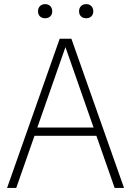

<svg xmlns="http://www.w3.org/2000/svg" viewBox="-20 -932 650 952"><path d="M15 0 276 -740H334L595 0H548.5L458 -258.5H151L60.5 0ZM165 -299.5H444L304.5 -698.5ZM407.5 -841.5Q391.5 -841.5 381.8 -850.8Q372 -860 372 -876Q372 -892 381.8 -901.8Q391.5 -911.5 407.5 -911.5Q423 -911.5 432.8 -901.8Q442.5 -892 442.5 -876Q442.5 -860 432.8 -850.8Q423 -841.5 407.5 -841.5ZM203.5 -841.5Q188 -841.5 178.2 -850.8Q168.5 -860 168.5 -876Q168.5 -892 178.2 -901.8Q188 -911.5 203.5 -911.5Q219.5 -911.5 229.2 -901.8Q239 -892 239 -876Q239 -860 229.2 -850.8Q219.5 -841.5 203.5 -841.5Z"/></svg>

Font: Encode Sans Semi Condensed ExtraLight
Style: Regular
Weight: 200
Width: 4
Designer: Multiple Designers
Foundry: Impallari Type
Version: Version 3.000; ttfautohint (v1.8.3) -l 8 -r 50 -G 200 -x 14 